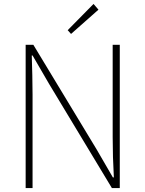

<svg xmlns="http://www.w3.org/2000/svg" viewBox="-20 -953 736 973"><path d="M110 0H145V-473C145 -542 143 -604 141 -672H145L228 -529L547 0H587V-726H551V-259C551 -191 553 -124 557 -54H552L469 -197L149 -726H110ZM340 -781 479 -904 454 -933 323 -800Z"/></svg>

Font: Source Han Sans JP VF
Style: Regular
Weight: 250
Designer: Ryoko NISHIZUKA 西塚涼子 (kana, bopomofo & ideographs); Paul D. Hunt (Latin, Greek & Cyrillic); Sandoll Communications 산돌커뮤니
Foundry: Adobe
Version: Version 2.004;hotconv 1.0.118;makeotfexe 2.5.65603